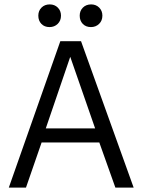

<svg xmlns="http://www.w3.org/2000/svg" viewBox="-20 -852 647 872"><path d="M98 0H20L254 -665H348L587 0H504L431 -205H169ZM299 -594 188 -269H412Q412 -269 299 -594ZM342 -781Q342 -803 356.5 -817.5Q371 -832 394 -832Q416 -832 430.5 -817.5Q445 -803 445 -781Q445 -758 430 -743.5Q415 -729 393 -729Q370 -729 356 -743.5Q342 -758 342 -781ZM154 -781Q154 -803 168.5 -817.5Q183 -832 206 -832Q228 -832 242.5 -817.5Q257 -803 257 -781Q257 -758 242 -743.5Q227 -729 205 -729Q182 -729 168 -743.5Q154 -758 154 -781Z"/></svg>

Font: BreeCF
Style: Light
Weight: 300
Designer: Veronika Burian, Jos Scaglione
Foundry: TypeTogether
Version: Version 0.0.2